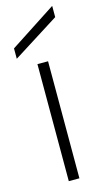

<svg xmlns="http://www.w3.org/2000/svg" viewBox="-141 -748 422 786"><g transform="rotate(-15 70.0 -355.0)"><path d="M48 0V-496H93V0ZM-28 -539V-583L167 -710H168V-663Z"/></g></svg>

Font: DM Sans 36pt ExtraLight
Style: Regular
Weight: 250
Designer: Colophon Foundry, Jonny Pinhorn
Foundry: Colophon Foundry
Version: Version 4.004;gftools[0.9.30]